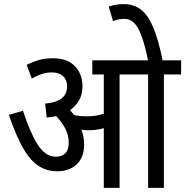

<svg xmlns="http://www.w3.org/2000/svg" viewBox="-20 -916 903 936"><path d="M390 -211Q390 -148 353.5 -114.5Q317 -81 259 -81Q207 -81 166 -108.5Q125 -136 91 -196.5Q57 -257 23 -356L92 -376Q126 -271 163.5 -211.5Q201 -152 253 -152Q281 -152 298 -168.5Q315 -185 315 -219Q315 -258 297.5 -290.5Q280 -323 254 -350Q232 -345 208 -343L200 -411Q307 -420 307 -494Q307 -528 286.5 -545.5Q266 -563 233 -563Q207 -563 183 -555Q159 -547 135 -533L110 -600Q138 -614 168.5 -623Q199 -632 239 -632Q308 -632 345 -593.5Q382 -555 382 -495Q382 -456 365.5 -427Q349 -398 321 -379Q332 -367 341 -355Q369 -349 401 -349Q427 -349 446.5 -352Q466 -355 486 -362V-553H430V-622H863V-553H779V0H702V-553H563V0H486V-291Q468 -286 449.5 -283.5Q431 -281 411 -281Q396 -281 377 -284Q383 -268 386.5 -250Q390 -232 390 -211ZM703 -615Q687 -695 670 -740.5Q653 -786 633 -805Q613 -824 586 -824Q570 -824 556.5 -821Q543 -818 531 -813L510 -884Q528 -890 545.5 -893Q563 -896 583 -896Q631 -896 666 -870Q701 -844 727 -782.5Q753 -721 774 -615Z"/></svg>

Font: Noto Sans Devanagari Condensed
Style: Regular
Weight: 400
Width: 3
Designer: Jelle Bosma - Monotype Design Team
Foundry: Monotype Imaging Inc.
Version: Version 2.004; ttfautohint (v1.8.4.7-5d5b)